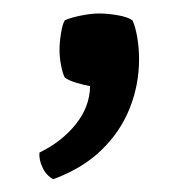

<svg xmlns="http://www.w3.org/2000/svg" viewBox="-20 -122 294 292"><path d="M181.5 -91Q186 -81.5 188.8 -64.8Q191.5 -48 191.5 -32Q191.5 7 177.2 42.8Q163 78.5 134 106.5Q105 134.5 61 150.5Q50.5 145 44.8 133Q39 121 40 110Q74 93.5 95.2 67Q116.5 40.5 117 9Q108.5 7.5 96.5 4Q84.5 0.5 78.5 -4Q75.5 -9.5 73 -22Q70.5 -34.5 70.5 -46Q70.5 -57.5 72.8 -71.5Q75 -85.5 78.5 -91Q85 -94.5 101.5 -98Q118 -101.5 131 -101.5Q143.5 -101.5 159.2 -98.8Q175 -96 181.5 -91Z"/></svg>

Font: Signika Light
Style: Regular
Weight: 300
Designer: Anna Giedry
Foundry: Anna Giedry
Version: Version 2.000